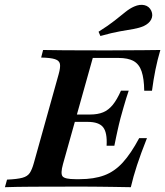

<svg xmlns="http://www.w3.org/2000/svg" viewBox="-37 -779 687 799"><path d="M-16.5 0 -7.7 -31.5Q35 -33.5 56 -39.2Q77.1 -44.8 86.7 -59Q96.3 -73.1 103.9 -100.8L207.1 -470.2Q215.2 -499.2 212.4 -513.1Q209.6 -527 191.6 -532.8Q173.6 -538.7 134.3 -539.5L142.3 -571Q177.1 -570.2 232.3 -569.8Q287.6 -569.4 363.8 -569.4Q398.6 -569.4 430.9 -569.4Q463.3 -569.4 495.7 -569.8Q528 -570.2 561.1 -570.2Q594.1 -570.2 630.3 -571Q618.2 -530.1 609.9 -489Q601.6 -447.9 595.5 -401.4H563.2Q562.5 -451.9 552.3 -481.9Q542.2 -511.9 519.1 -524.9Q495.9 -537.9 455.4 -537.9H349.1L225.2 -96.5Q214 -56.3 223.6 -44.9Q233.2 -33.4 277 -33.4H295Q353.9 -33.4 396.8 -49.3Q439.6 -65.1 473.8 -102.6Q508 -140.1 542.3 -204.3H574.6Q549 -139.7 533.2 -91.6Q517.5 -43.5 507.4 0Q468.4 -0.8 435.8 -1.2Q403.1 -1.6 374.4 -2Q345.8 -2.4 318.3 -2.4Q290.9 -2.4 261 -2.4Q168.8 -2.4 99.1 -2Q29.4 -1.6 -16.5 0ZM246.6 -271.8 255.5 -302.4H426.4L417.5 -271.8ZM406.6 -172.6Q409.8 -227.3 392.1 -249.5Q374.4 -271.8 327.9 -271.8L336.7 -302.4Q369.9 -302.4 392.2 -311.7Q414.5 -321 432.2 -342.6Q449.8 -364.2 466.4 -401.6H498.6Q493.7 -386 487.8 -368.5Q482 -351 476.6 -330.6Q471.2 -310.1 464.3 -286.7Q460.7 -273.1 457.9 -261Q455.1 -248.9 452.3 -236.4Q449.6 -224 446.3 -208.8Q443 -193.5 438.9 -172.6ZM380.8 -629.2 373.1 -646.9Q414.7 -673.1 440.6 -693.7Q466.6 -714.3 485.1 -729.3Q503.7 -744.2 521.6 -751.9Q544.7 -762 564.2 -757.5Q583.7 -753 592.7 -733.9Q600.8 -715.2 592.2 -698.1Q583.7 -681.1 560.5 -670.2Q542.2 -662.5 518.4 -658.3Q494.5 -654.2 461.7 -648.5Q428.8 -642.7 380.8 -629.2Z"/></svg>

Font: Playfair 5pt SemiExpanded Light 12pt
Style: Italic
Weight: 300
Italic angle: -15.6°
Version: Version 2.000;gftools[0.9.28]